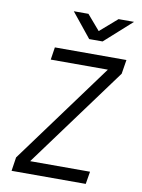

<svg xmlns="http://www.w3.org/2000/svg" viewBox="-101 -1018 802 1086"><g transform="rotate(10 300.0 -475.0)"><path d="M346 -810H423L579 -950H490L391 -864L317 -950H233ZM43 0H469L481 -72H137L561 -649L574 -730H163L152 -658H480L55 -79Z"/></g></svg>

Font: JetBrains Mono Light
Style: Italic
Weight: 336
Italic angle: -9°
Monospace: yes
Designer: Philipp Nurullin, Konstantin Bulenkov
Foundry: JetBrains
Version: Version 2.305